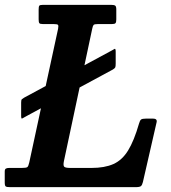

<svg xmlns="http://www.w3.org/2000/svg" viewBox="-66 -770 704 790"><path d="M-46.5 -19V-64Q-46.5 -73.5 -42 -76.2Q-37.5 -79 -28.5 -79H23.5Q42 -79 46.5 -82.5Q51 -86 54.5 -102L102.5 -324.5L36 -288.5Q28.5 -284 24.8 -282.2Q21 -280.5 21 -294.5V-347.5Q21 -359 23.8 -361.5Q26.5 -364 33 -368L122 -416L173 -651.5Q175.5 -664.5 172.5 -667.8Q169.5 -671 154.5 -671H110.5Q98.5 -671 95.8 -674.8Q93 -678.5 93 -690.5V-730.5Q93 -742.5 95.5 -746.2Q98 -750 110 -750H391.5Q403.5 -750 408 -746.8Q412.5 -743.5 412.5 -731V-690Q412.5 -678.5 409.2 -674.8Q406 -671 394.5 -671H337Q322.5 -671 319.2 -667.5Q316 -664 313.5 -652L281.5 -501.5L393.5 -562Q401 -566.5 405.5 -568.8Q410 -571 410 -557V-508.5Q410 -496.5 408.2 -492.8Q406.5 -489 398.5 -484L261.5 -410L197 -107Q193.5 -90 197.8 -84.5Q202 -79 223.5 -79H310.5Q364.5 -79 400.5 -95Q436.5 -111 461 -150.8Q485.5 -190.5 506 -261.5Q509.5 -274 514.2 -278Q519 -282 535 -282H563.5Q581.5 -282 578.5 -267.5L522 -21Q519 -8.5 513.8 -4.2Q508.5 0 493 0H-25Q-38 0 -42.2 -2.8Q-46.5 -5.5 -46.5 -19Z"/></svg>

Font: Besley* Narrow Semi
Style: Italic
Weight: 600
Width: 4
Italic angle: -13°
Designer: Owen Earl
Foundry: indestructible type*
Version: Version 3.000; ttfautohint (v1.8.3)